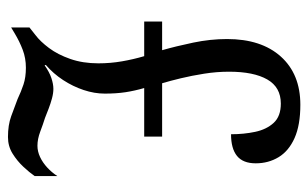

<svg xmlns="http://www.w3.org/2000/svg" viewBox="-166 -598 774 482"><g transform="rotate(90 221.0 -357.0)"><path d="M324 10Q294 10 272 2Q250 -6 229 -14Q210 -23 192 -29Q174 -35 150 -35Q126 -35 105 -27Q84 -19 64 -7L49 2V-44L68 -59Q84 -71 100.5 -93Q117 -115 128 -146.5Q139 -178 139 -217Q139 -247 134 -276Q129 -305 121 -332H34V-377H106Q96 -412 87 -455Q78 -498 78 -540Q78 -626 122 -675Q166 -724 243 -724Q294 -724 326.5 -709.5Q359 -695 374.5 -669.5Q390 -644 390 -612Q390 -580 371.5 -565Q353 -550 317 -550Q317 -582 311 -610.5Q305 -639 288.5 -657Q272 -675 240 -675Q199 -675 179.5 -641Q160 -607 160 -545Q160 -514 165 -482.5Q170 -451 176.5 -424Q183 -397 189 -377H323V-332H201Q208 -308 211.5 -285Q215 -262 215 -233Q215 -207 206 -180Q197 -153 181 -128.5Q165 -104 143 -85L144 -82Q161 -94 176 -99Q191 -104 203 -104Q214 -104 227 -100.5Q240 -97 253 -92Q266 -87 276 -83Q292 -78 310.5 -71Q329 -64 346 -64Q360 -64 374 -70.5Q388 -77 400.5 -88.5Q413 -100 422 -114V-57Q413 -44 398.5 -28.5Q384 -13 365.5 -1.5Q347 10 324 10Z"/></g></svg>

Font: Noto Serif Khmer ExtraCondensed
Style: Regular
Weight: 400
Width: 2
Designer: Danh Hong and the Monotype Design Team
Foundry: Monotype Imaging Inc.
Version: Version 2.004